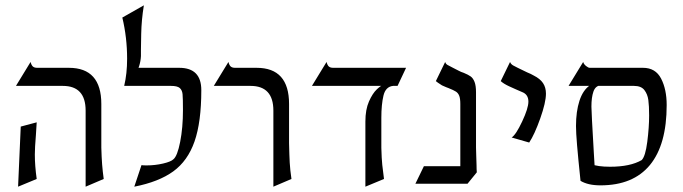

<svg xmlns="http://www.w3.org/2000/svg" viewBox="-20 -689 2567 722"><path d="M361 -298V-134Q362 -97 364 -71Q366 -45 370 -16L302 13V-273Q302 -366 216 -366H40L95 -456Q98 -444 103.5 -439Q109 -434 120 -434H239Q361 -434 361 -298ZM115 -181Q111 -133 111 -108Q111 -66 118 -16L48 13L58 -213L118 -229Z M487 -394Q477 -370 473 -366H447Q458 -412 458 -468Q458 -548 440 -623L521 -669Q512 -614 511 -562Q510 -510 510 -502V-478Q509 -459 503.5 -441.5Q498 -424 487 -394ZM465 -366 468 -434H654Q737 -434 737 -350Q737 -230 711.5 -157Q686 -84 631.5 -44.5Q577 -5 485 13L512 -68Q518 -67 531 -67Q563 -67 593 -74Q623 -81 632 -90Q647 -102 657.5 -155.5Q668 -209 668 -275Q668 -320 666.5 -335Q665 -350 656 -358Q647 -366 623 -366Z M1067 -298V-151Q1068 -104 1069.5 -77Q1071 -50 1076 -16L1008 13V-273Q1008 -366 922 -366H784L839 -456Q842 -444 847.5 -439Q853 -434 864 -434H945Q1067 -434 1067 -298Z M1419 -368H1458V-366Q1430 -363 1422 -329.5Q1414 -296 1414 -246V-133Q1415 -93 1417.5 -69Q1420 -45 1424 -16L1354 13V-232Q1354 -277 1367.5 -307.5Q1381 -338 1397 -353Q1413 -368 1419 -368ZM1233 -434H1507L1475 -366H1153L1208 -456Q1211 -444 1216.5 -439Q1222 -434 1233 -434Z M1726 -64 1773 -41 1738 2H1542L1574 -64ZM1666 -358Q1662 -359 1642 -368Q1623 -380 1619 -384L1654 -456Q1656 -449 1662.5 -445Q1669 -441 1682.5 -434.5Q1696 -428 1703 -424Q1714 -418 1724 -415Q1741 -408 1750 -401.5Q1759 -395 1764.5 -381Q1770 -367 1770 -342V-134L1771 -99Q1772 -84 1772 -68Q1772 -52 1773 -41L1711 -57V-298Q1711 -318 1707 -328.5Q1703 -339 1694.5 -344.5Q1686 -350 1666 -358Z M1920 -353Q1915 -355 1894.5 -364.5Q1874 -374 1863 -384L1898 -456Q1901 -448 1909.5 -443Q1918 -438 1962 -417Q1977 -411 1987 -405Q2011 -393 2022 -376.5Q2033 -360 2033 -337Q2033 -304 2011.5 -243.5Q1990 -183 1970 -153L1904 -172Q1920 -182 1943.5 -232Q1967 -282 1967 -307Q1967 -334 1943 -343Z M2146 -215Q2146 -270 2159 -310Q2172 -350 2198 -368H2238Q2219 -366 2211.5 -344.5Q2204 -323 2204 -288Q2204 -268 2213 -115Q2219 -19 2220 2L2163 -9Q2154 -95 2150 -143Q2146 -191 2146 -215ZM2198 -434H2398Q2445 -434 2466 -393.5Q2487 -353 2487 -294Q2487 -145 2424 -68.5Q2361 8 2238 8Q2191 8 2163 -9L2203 -72Q2227 -62 2274 -62Q2350 -62 2393 -87Q2407 -101 2414 -155.5Q2421 -210 2421 -255Q2421 -291 2418 -313Q2415 -335 2403 -350.5Q2391 -366 2364 -366H2118L2173 -456Q2175 -448 2183.5 -441Q2192 -434 2198 -434Z"/></svg>

Font: BellefairVN
Style: Regular
Weight: 400
Designer: Nick Shinn, Liron Lavi Turkenic
Foundry: Shinntype
Version: Version 1.003